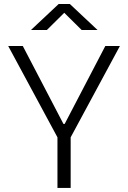

<svg xmlns="http://www.w3.org/2000/svg" viewBox="-20 -918 626 938"><path d="M260.7 0H325.2V-247.1L565.9 -693.4H494.6L295.9 -312.5H290L91.3 -693.4H20L260.7 -247.1ZM131.3 -771.5H209L293.9 -855.5L378.9 -771.5H456.5L321.3 -898.4H266.6Z"/></svg>

Font: Cascadia Mono Light
Style: Regular
Weight: 300
Monospace: yes
Designer: Aaron Bell
Foundry: Saja Typeworks
Version: Version 2404.023